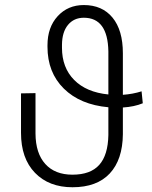

<svg xmlns="http://www.w3.org/2000/svg" viewBox="-20 -747 614 776"><path d="M557.1 -329.6Q522.5 -315.4 476.6 -312.5V-204.6Q475.6 -101.6 423.6 -45.9Q371.6 9.8 272.9 9.8Q177.7 9.8 121.3 -48.6Q64.9 -106.9 64.9 -210V-369.6L123.5 -370.6V-207Q124 -127.4 163.1 -84.2Q202.1 -41 272.9 -41Q345.7 -41 381.1 -80.6Q416.5 -120.1 418 -201.2V-313.5Q304.2 -323.7 238 -388.9Q171.9 -454.1 171.9 -558.1V-564Q171.9 -636.7 213.1 -681.6Q254.4 -726.6 318.8 -726.6Q393.1 -726.6 434.8 -675.8Q476.6 -625 476.6 -531.7V-363.8Q517.1 -366.7 552.2 -377.9ZM230.5 -553.7Q230.5 -473.6 279.8 -423.8Q329.1 -374 418 -365.2V-539.6Q415.5 -675.3 318.8 -675.3Q278.8 -675.3 254.9 -646.5Q231 -617.7 230.5 -566.4Z"/></svg>

Font: Roboto Light
Style: Regular
Weight: 300
Designer: Google
Version: Version 2.134; 2016; ttfautohint (v1.6)